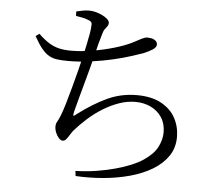

<svg xmlns="http://www.w3.org/2000/svg" viewBox="-56 -846 1111 952"><g transform="rotate(5 500.0 -369.5)"><path d="M351 16Q410 14 458.5 6Q507 -2 547 -13Q635 -37 684 -70Q733 -103 751.5 -140Q770 -177 770 -212Q770 -256 749.5 -287Q729 -318 694.5 -334.5Q660 -351 618 -351Q577 -351 536 -336.5Q495 -322 456.5 -298Q418 -274 384.5 -244Q351 -214 324 -183Q317 -175 309 -161.5Q301 -148 293 -138Q285 -128 275 -128Q265 -128 255.5 -138.5Q246 -149 239.5 -164.5Q233 -180 233 -196Q233 -208 238.5 -217Q244 -226 255 -252Q264 -275 275.5 -313.5Q287 -352 299 -397Q311 -442 321.5 -482.5Q332 -523 338 -550Q345 -580 351.5 -610.5Q358 -641 362.5 -667Q367 -693 367 -706Q369 -721 364 -726.5Q359 -732 347 -736Q335 -741 320.5 -744Q306 -747 287 -750L286 -772Q302 -776 318 -779Q334 -782 349 -782Q372 -782 396 -773.5Q420 -765 436 -753Q452 -741 452 -729Q452 -720 447 -713Q442 -706 435 -697Q428 -688 424 -672Q417 -650 409.5 -621Q402 -592 392 -550Q385 -522 375 -484.5Q365 -447 354 -407.5Q343 -368 334 -334Q325 -300 319 -277Q315 -260 317 -256.5Q319 -253 335 -267Q405 -320 474 -352.5Q543 -385 622 -385Q696 -385 744 -358.5Q792 -332 815 -289Q838 -246 838 -195Q838 -141 810 -100Q782 -59 733.5 -30Q685 -1 622.5 16Q560 33 491 39Q422 45 354 41ZM267 -524Q236 -524 213 -527Q190 -530 171.5 -540.5Q153 -551 135 -573Q117 -595 96 -633L114 -646Q143 -618 167.5 -603Q192 -588 218 -582Q244 -576 277 -576Q327 -576 383.5 -585.5Q440 -595 491 -610Q542 -625 576 -642Q604 -657 621 -665.5Q638 -674 649 -674Q657 -674 666 -672.5Q675 -671 682 -667.5Q689 -664 694 -658Q699 -652 699 -643Q699 -630 681 -618Q663 -606 636 -595Q615 -588 577 -575.5Q539 -563 489 -551.5Q439 -540 382 -532Q325 -524 267 -524Z"/></g></svg>

Font: Noto Serif JP
Style: Regular
Weight: 400
Designer: Ryoko NISHIZUKA  (kana & ideographs); Frank Grießhammer (Latin, Greek & Cyrillic); Wenlong ZHANG  (bopomofo); Sandoll Co
Foundry: Adobe
Version: Version 2.003-H1;hotconv 1.1.1;makeotfexe 2.6.0